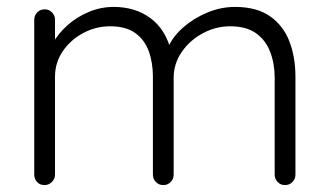

<svg xmlns="http://www.w3.org/2000/svg" viewBox="-20 -535 952 555"><path d="M309 -515Q371 -515 415 -482.5Q459 -450 475 -386L461 -382L467 -400Q480 -430 510.5 -456.5Q541 -483 580 -499Q619 -515 659 -515Q722 -515 760.5 -488Q799 -461 816.5 -415.5Q834 -370 834 -313V-30Q834 -18 825.5 -9Q817 0 804 0Q791 0 782.5 -9Q774 -18 774 -30V-310Q774 -351 761 -385Q748 -419 720 -439Q692 -459 645 -459Q604 -459 566.5 -439Q529 -419 505.5 -385Q482 -351 482 -310V-30Q482 -18 473.5 -9Q465 0 452 0Q439 0 430.5 -9Q422 -18 422 -30V-313Q422 -354 410 -387Q398 -420 371 -439.5Q344 -459 298 -459Q257 -459 220.5 -439.5Q184 -420 161.5 -387Q139 -354 139 -313V-30Q139 -18 130 -9Q121 0 109 0Q95 0 87 -9Q79 -18 79 -30V-478Q79 -490 87.5 -499Q96 -508 109 -508Q122 -508 130.5 -499Q139 -490 139 -478V-385L112 -348Q115 -378 131.5 -408Q148 -438 175 -462Q202 -486 236.5 -500.5Q271 -515 309 -515Z"/></svg>

Font: Quicksand Light
Style: Regular
Weight: 400
Version: Version 3.004